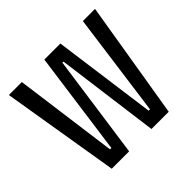

<svg xmlns="http://www.w3.org/2000/svg" viewBox="-160 -838 1015 1015"><g transform="rotate(-45 348.0 -330.0)"><path d="M135 0 26 -660H123L201 -79H211L291 -660H411L490 -79H500L579 -660H670L561 0H432L355 -581H347L265 0Z"/></g></svg>

Font: Bricolage Grotesque 10pt Condensed
Style: Regular
Weight: 400
Width: 3
Designer: Mathieu Triay
Foundry: Atelier Triay
Version: Version 1.000; ttfautohint (v1.8.4.7-5d5b);gftools[0.9.29]